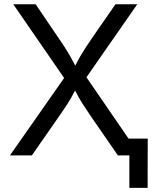

<svg xmlns="http://www.w3.org/2000/svg" viewBox="-20 -748 742 924"><path d="M27.8 0 288.6 -372.6 43.9 -727.5H151.4L256.3 -573.2Q277.8 -542 292 -520Q306.2 -498 317.6 -477.8Q329.1 -457.5 342.3 -432.1Q355 -457.5 366.7 -477.8Q378.4 -498 392.8 -520Q407.2 -542 428.7 -573.2L535.6 -727.5H640.6L396 -376L654.3 0H547.4L419.9 -184.6Q392.6 -224.6 376 -250.7Q359.4 -276.9 341.3 -312.5Q323.7 -277.8 306.6 -251.2Q289.6 -224.6 261.7 -184.6L133.3 0ZM602.5 156.2V0H565.9V-81.1H690.9L690.4 156.2Z"/></svg>

Font: Inter-Regular
Style: Regular
Weight: 400
Designer: Rasmus Andersson
Foundry: rsms
Version: Version 4.000;git-a52131595